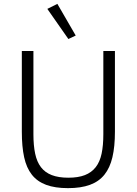

<svg xmlns="http://www.w3.org/2000/svg" viewBox="-20 -962 708 994"><path d="M153 -698V-267Q153 -209 162 -166.5Q171 -124 192 -96.5Q213 -69 248 -55.5Q283 -42 334 -42Q385 -42 419.5 -55.5Q454 -69 475.5 -96.5Q497 -124 506 -166.5Q515 -209 515 -267V-698H575V-280Q575 -203 562 -148Q549 -93 520.5 -57.5Q492 -22 445.5 -5Q399 12 332 12Q265 12 219 -5Q173 -22 145 -57.5Q117 -93 105 -148Q93 -203 93 -280V-698ZM225 -916 277 -942 372 -778 334 -760Z"/></svg>

Font: IBM Plex Sans Hebrew Light
Style: Regular
Weight: 300
Designer: Mike Abbink, Paul van der Laan, Pieter van Rosmalen, Yanek Iontef
Foundry: Bold Monday
Version: Version 1.2